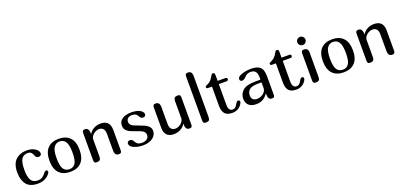

<svg xmlns="http://www.w3.org/2000/svg" viewBox="19 -1752 5748 2744"><g transform="rotate(-20 2893.0 -380.0)"><path d="M447 -137Q456 -137 463 -131Q470 -125 470 -116Q470 -98 457 -82Q391 0 276 0Q157 0 103.5 -67Q50 -134 50 -250Q50 -381 115 -441.5Q180 -502 287 -502Q353 -502 404 -472Q459 -439 459 -395Q459 -377 446 -366.5Q433 -356 417 -356Q395 -356 382.5 -366.5Q370 -377 363 -398Q353 -427 335.5 -444.5Q318 -462 285 -462Q220 -462 189 -414.5Q158 -367 158 -250Q158 -147 187.5 -95.5Q217 -44 287 -44Q334 -44 361 -63Q388 -82 413 -115L422 -126Q432 -137 447 -137Z M540 -251Q540 -378 601 -440Q662 -502 769 -502Q876 -502 937 -440Q998 -378 998 -251Q998 -126 938 -63Q878 0 769 0Q660 0 600 -63Q540 -126 540 -251ZM890 -251Q890 -369 858 -415.5Q826 -462 769 -462Q713 -462 680.5 -415Q648 -368 648 -251Q648 -132 679 -86Q710 -40 769 -40Q828 -40 859 -85.5Q890 -131 890 -251Z M1171 -502Q1199 -502 1214.5 -480.5Q1230 -459 1230 -416V-409H1232Q1258 -451 1303 -476.5Q1348 -502 1407 -502Q1548 -502 1548 -351V-47Q1548 -23 1539.5 -11.5Q1531 0 1508 0Q1474 0 1459 -19Q1444 -38 1444 -82V-332Q1444 -387 1420.5 -411Q1397 -435 1359 -435Q1331 -435 1301 -419.5Q1271 -404 1251.5 -377.5Q1232 -351 1232 -320V-71Q1232 -28 1217.5 -14Q1203 0 1168 0Q1145 0 1136.5 -11.5Q1128 -23 1128 -47V-459Q1128 -483 1138 -492.5Q1148 -502 1171 -502Z M1848 -225 1846 -226Q1789 -245 1756.5 -261Q1724 -277 1704 -302.5Q1684 -328 1684 -369Q1684 -421 1715.5 -450.5Q1747 -480 1789 -491Q1831 -502 1869 -502Q1952 -502 1999 -477Q2022 -465 2037 -448Q2052 -431 2052 -410Q2052 -394 2040.5 -384Q2029 -374 2013 -374Q1992 -374 1979.5 -383Q1967 -392 1959 -410Q1948 -434 1927 -448Q1906 -462 1870 -462Q1833 -462 1808.5 -443.5Q1784 -425 1784 -388Q1784 -363 1799 -345.5Q1814 -328 1838 -317Q1862 -306 1905 -291Q1961 -271 1995.5 -255Q2030 -239 2054.5 -213Q2079 -187 2079 -149Q2079 -82 2021.5 -41Q1964 0 1872 0Q1829 0 1790.5 -9Q1752 -18 1726 -32Q1677 -57 1677 -98Q1677 -114 1689.5 -124.5Q1702 -135 1716 -135Q1755 -135 1771 -99Q1784 -73 1806.5 -56.5Q1829 -40 1874 -40Q1918 -40 1947.5 -60.5Q1977 -81 1977 -122Q1977 -150 1960.5 -168.5Q1944 -187 1919 -198.5Q1894 -210 1848 -225Z M2391 -67Q2419 -67 2449 -82.5Q2479 -98 2498.5 -124.5Q2518 -151 2518 -182V-430Q2518 -473 2532.5 -487.5Q2547 -502 2582 -502Q2605 -502 2613.5 -490.5Q2622 -479 2622 -455V-43Q2622 -19 2612 -9.5Q2602 0 2579 0Q2550 0 2535 -20Q2520 -40 2520 -86V-93H2518Q2492 -51 2447 -25.5Q2402 0 2343 0Q2202 0 2202 -151V-455Q2202 -479 2210.5 -490.5Q2219 -502 2242 -502Q2276 -502 2291 -483Q2306 -464 2306 -420V-170Q2306 -115 2329.5 -91Q2353 -67 2391 -67Z M2827 0Q2804 0 2795.5 -11.5Q2787 -23 2787 -47V-713Q2787 -737 2795.5 -748.5Q2804 -760 2827 -760Q2861 -760 2876 -741Q2891 -722 2891 -678V-68Q2891 -26 2877 -13Q2863 0 2827 0Z M3085 -158V-453H3025Q3013 -453 3006 -459Q2999 -465 2999 -476Q2999 -484 3004.5 -488.5Q3010 -493 3025 -499Q3045 -508 3059 -517Q3073 -526 3089 -543Q3110 -565 3128 -599Q3138 -616 3144.5 -622Q3151 -628 3162 -628Q3179 -628 3184 -616Q3189 -604 3189 -573V-502H3310Q3321 -502 3327.5 -494.5Q3334 -487 3334 -477Q3334 -467 3327.5 -460Q3321 -453 3310 -453H3189V-135Q3189 -88 3206.5 -66Q3224 -44 3249 -44Q3279 -44 3295 -59Q3311 -74 3326 -101Q3336 -120 3344.5 -129Q3353 -138 3366 -138Q3378 -138 3385 -131.5Q3392 -125 3392 -114Q3392 -106 3387 -94.5Q3382 -83 3377 -76Q3352 -38 3315 -19Q3278 0 3237 0Q3152 0 3118.5 -41.5Q3085 -83 3085 -158Z M3596 0Q3522 0 3483.5 -36.5Q3445 -73 3445 -135Q3445 -211 3501.5 -260.5Q3558 -310 3697 -310H3770V-338Q3770 -406 3746.5 -434Q3723 -462 3670 -462Q3620 -462 3582 -420Q3550 -385 3521 -385Q3504 -385 3495 -394.5Q3486 -404 3486 -419Q3486 -438 3500 -451Q3514 -464 3541 -475Q3573 -488 3614 -495Q3655 -502 3690 -502Q3762 -502 3802.5 -482Q3843 -462 3859 -423Q3875 -384 3875 -321V-47Q3875 -23 3867 -11.5Q3859 0 3836 0Q3803 0 3789 -22.5Q3775 -45 3775 -94L3772 -95Q3739 -46 3696.5 -23Q3654 0 3596 0ZM3549 -149Q3549 -67 3636 -67Q3663 -67 3694.5 -80.5Q3726 -94 3748.5 -120.5Q3771 -147 3771 -184V-268H3713Q3549 -268 3549 -149Z M4057 -158V-453H3997Q3985 -453 3978 -459Q3971 -465 3971 -476Q3971 -484 3976.5 -488.5Q3982 -493 3997 -499Q4017 -508 4031 -517Q4045 -526 4061 -543Q4082 -565 4100 -599Q4110 -616 4116.5 -622Q4123 -628 4134 -628Q4151 -628 4156 -616Q4161 -604 4161 -573V-502H4282Q4293 -502 4299.5 -494.5Q4306 -487 4306 -477Q4306 -467 4299.5 -460Q4293 -453 4282 -453H4161V-135Q4161 -88 4178.5 -66Q4196 -44 4221 -44Q4251 -44 4267 -59Q4283 -74 4298 -101Q4308 -120 4316.5 -129Q4325 -138 4338 -138Q4350 -138 4357 -131.5Q4364 -125 4364 -114Q4364 -106 4359 -94.5Q4354 -83 4349 -76Q4324 -38 4287 -19Q4250 0 4209 0Q4124 0 4090.5 -41.5Q4057 -83 4057 -158Z M4499 0Q4476 0 4467.5 -11.5Q4459 -23 4459 -47V-455Q4459 -479 4467.5 -490.5Q4476 -502 4499 -502Q4532 -502 4547.5 -485.5Q4563 -469 4563 -435V-68Q4563 -26 4549 -13Q4535 0 4499 0ZM4509 -691Q4535 -691 4553 -673Q4571 -655 4571 -629Q4571 -604 4553 -585.5Q4535 -567 4509 -567Q4484 -567 4465.5 -585.5Q4447 -604 4447 -629Q4447 -655 4465.5 -673Q4484 -691 4509 -691Z M4698 -251Q4698 -378 4759 -440Q4820 -502 4927 -502Q5034 -502 5095 -440Q5156 -378 5156 -251Q5156 -126 5096 -63Q5036 0 4927 0Q4818 0 4758 -63Q4698 -126 4698 -251ZM5048 -251Q5048 -369 5016 -415.5Q4984 -462 4927 -462Q4871 -462 4838.5 -415Q4806 -368 4806 -251Q4806 -132 4837 -86Q4868 -40 4927 -40Q4986 -40 5017 -85.5Q5048 -131 5048 -251Z M5329 -502Q5357 -502 5372.5 -480.5Q5388 -459 5388 -416V-409H5390Q5416 -451 5461 -476.5Q5506 -502 5565 -502Q5706 -502 5706 -351V-47Q5706 -23 5697.5 -11.5Q5689 0 5666 0Q5632 0 5617 -19Q5602 -38 5602 -82V-332Q5602 -387 5578.5 -411Q5555 -435 5517 -435Q5489 -435 5459 -419.5Q5429 -404 5409.5 -377.5Q5390 -351 5390 -320V-71Q5390 -28 5375.5 -14Q5361 0 5326 0Q5303 0 5294.5 -11.5Q5286 -23 5286 -47V-459Q5286 -483 5296 -492.5Q5306 -502 5329 -502Z"/></g></svg>

Font: Marmelad for Arash.Academy
Style: Regular
Weight: 400
Designer: Manvel Shmavonyan
Foundry: Cyreal
Version: Version 1.110;Glyphs 3.2 (3202)